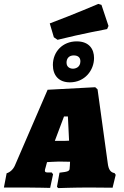

<svg xmlns="http://www.w3.org/2000/svg" viewBox="-41 -960 635 984"><path d="M508 -811 515 -827 479 -935 463 -940C463 -940 337 -886 214 -840L235 -769L254 -756C378 -787 508 -811 508 -811ZM317 -538C394 -538 441 -600 441 -663C441 -707 417 -748 352 -748C280 -748 230 -695 230 -627C230 -574 260 -538 317 -538ZM333 -608C319 -608 300 -615 300 -639C300 -660 312 -676 337 -676C359 -676 371 -665 371 -646C371 -615 346 -608 333 -608ZM511 -125 459 -502 447 -513 203 -500 35 -111C26 -91 10 -77 -7 -72L-21 1H89C138 1 216 3 216 3L231 -67L224 -76H205C194 -76 189 -78 189 -85C189 -89 190 -94 193 -103L200 -129C197 -129 248 -132 261 -132L318 -131L317 -110C317 -105 316 -102 316 -99C316 -83 309 -80 264 -75L251 -3L257 4C257 4 339 1 418 1C465 1 536 2 536 2L552 -64L546 -73C527 -76 515 -89 511 -125ZM240 -238 287 -363H307L313 -239C295 -238 288 -238 276 -238Z"/></svg>

Font: Alegreya SC Black
Style: Italic
Weight: 900
Italic angle: -7°
Designer: Juan Pablo del Peral
Foundry: Huerta Tipografica
Version: Version 2.007;PS 002.007;hotconv 1.0.88;makeotf.lib2.5.64775